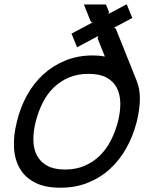

<svg xmlns="http://www.w3.org/2000/svg" viewBox="-20 -867 709 897"><path d="M619 -299Q602 -232 570.5 -175.5Q539 -119 493.5 -77.5Q448 -36 390 -13Q332 10 262 10Q192 10 145.5 -13Q99 -36 74 -77.5Q49 -119 45.5 -175.5Q42 -232 59 -299Q75 -366 106.5 -422.5Q138 -479 183 -520Q228 -561 286 -584.5Q344 -608 414 -608Q442 -608 470 -603L436 -687L439 -699L340 -646L314 -710L412 -762L404 -766L372 -846H475L489 -812L487 -802L572 -847L598 -783L513 -738L521 -733L618 -491Q634 -452 633.5 -404Q633 -356 619 -299ZM531 -299Q543 -346 542 -387Q541 -428 525 -458Q509 -488 477 -505Q445 -522 394 -522Q343 -522 302.5 -505Q262 -488 231 -458Q200 -428 179.5 -387Q159 -346 147 -299Q135 -252 136 -211Q137 -170 153 -140Q169 -110 201 -92.5Q233 -75 284 -75Q335 -75 375.5 -92.5Q416 -110 446.5 -140Q477 -170 498 -211Q519 -252 531 -299Z"/></svg>

Font: TypoPRO Sinkin Sans
Style: 400 Italic
Weight: 400
Italic angle: -112°
Designer: Keith Bates
Foundry: K-Type
Version: Sinkin Sans (version 1.0)  by Keith Bates   •   © 2014   www